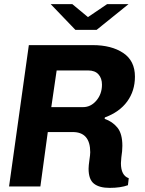

<svg xmlns="http://www.w3.org/2000/svg" viewBox="-20 -905 705 932"><path d="M635 -533Q635 -464 597.5 -412.5Q560 -361 489 -335L488 -328Q526 -315 550 -285.5Q574 -256 574 -197Q574 -173 569 -141L567 -113Q567 -53 605 -40L601 -6Q566 7 512 7Q462 7 436 -13.5Q410 -34 410 -86Q410 -100 414 -128Q418 -154 418 -166Q418 -264 333 -264H212L176 0H24L120 -686H430Q521 -686 578 -648Q635 -610 635 -533ZM255 -563 229 -385H383Q421 -385 448 -417Q475 -449 475 -494Q475 -525 458 -544Q441 -563 408 -563ZM407 -822 500 -885H604L449 -760H346L226 -885H331Z"/></svg>

Font: Chivo
Style: Bold Italic
Weight: 700
Italic angle: -8.05°
Designer: Hector Gatti
Foundry: Omnibus-Type
Version: Version 1.007